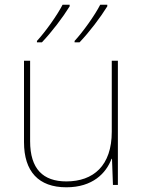

<svg xmlns="http://www.w3.org/2000/svg" viewBox="-20 -786 613 816"><path d="M436 -759V-766H406C383 -721 333 -651 297 -612V-606H318C360 -650 407 -712 436 -759ZM276 -759V-766H246C223 -721 173 -651 137 -612V-606H158C200 -650 247 -712 276 -759ZM481 -528H455V-226C455 -82 377 -15 262 -15C163 -15 108 -68 108 -186V-528H82V-182C82 -57 144 10 262 10C374 10 431 -50 454 -111H456L460 0H481Z"/></svg>

Font: Noto Sans Gurmukhi UI Thin
Style: Regular
Weight: 100
Designer: Jelle Bosma - Monotype Design Team
Foundry: Monotype Imaging Inc.
Version: Version 2.004